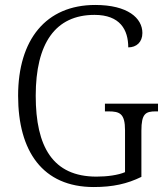

<svg xmlns="http://www.w3.org/2000/svg" viewBox="-20 -744 671 774"><path d="M358 10C435 10 493 -3 550 -31V-217C550 -286 567 -295 608 -295H617V-326H403V-295H417C463 -295 484 -286 484 -219V-50C456 -38 412 -32 369 -32C193 -32 124 -152 124 -358C124 -569 203 -684 361 -684C464 -684 497 -624 497 -553C530 -553 554 -574 554 -611C554 -671 495 -724 364 -724C165 -724 53 -584 53 -358C53 -134 152 10 358 10Z"/></svg>

Font: Noto Serif Bengali SemiCondensed Light
Style: Regular
Weight: 300
Width: 4
Designer: Juan Bruce, Universal Thirst, Indian Type Foundry and the Monotype Design Team.
Foundry: Monotype Imaging Inc.
Version: Version 2.003